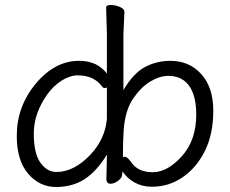

<svg xmlns="http://www.w3.org/2000/svg" viewBox="-20 -729 920 767"><path d="M407 -254V-380Q403 -377 399 -377Q393 -377 389 -382Q356 -428 291 -428Q260 -428 227 -407.5Q194 -387 169 -352Q115 -276 115 -196Q115 -116 141.5 -79Q168 -42 205 -42Q277 -42 343 -113Q400 -175 407 -254ZM407 -111Q366 -45 319 -14Q270 18 204 18Q138 18 92.5 -35Q47 -88 47 -186Q47 -304 123 -395Q199 -486 296 -486Q334 -486 363 -472Q391 -457 407 -435V-593L404 -699Q404 -709 422 -709Q440 -709 458.5 -701.5Q477 -694 477 -681L473 -592V-369Q513 -437 559.5 -461.5Q606 -486 661 -486Q736 -486 784 -433Q832 -380 832 -287Q832 -194 799 -127Q766 -60 710.5 -21.5Q655 17 587 17Q548 17 517.5 0Q487 -17 470 -44L467 -26Q465 -16 450 -5.5Q435 5 422 5Q405 5 405 -15L407 -106ZM471 -101Q475 -103 478 -103Q489 -103 504 -81Q531 -41 590 -41Q649 -41 706.5 -105Q764 -169 764 -271.5Q764 -374 711 -410Q687 -426 653 -426Q619 -426 581.5 -404Q544 -382 512 -335.5Q480 -289 474 -209Q471 -167 471 -101Z"/></svg>

Font: LXGW Bright GB
Style: Regular
Weight: 400
Designer: Christian Thalmann (Catharsis Fonts)
Foundry: LXGW / Christian Thalmann (Catharsis Fonts) / Fontworks Inc.
Version: Version 5.510